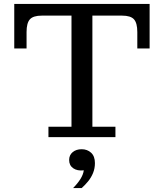

<svg xmlns="http://www.w3.org/2000/svg" viewBox="-20 -702 839 983"><path d="M228 0V-53H346V-682H453V-53H571V0ZM53 -454V-622H194Q150 -622 133 -603Q116 -584 116 -538V-454ZM53 -622V-682H746V-622ZM683 -538Q683 -584 666 -603Q649 -622 605 -622H746V-454H683ZM354 261Q377 238 391.5 215Q406 192 409 170Q376 174 355 159.5Q334 145 334 117Q334 92 352 77Q370 62 398 62Q427 62 446.5 80Q466 98 466 133Q466 160 456.5 183.5Q447 207 431 226.5Q415 246 398 261Z"/></svg>

Font: Montagu Slab 24pt
Style: Regular
Weight: 400
Designer: Florian Karsten
Foundry: Florian Karsten
Version: Version 1.000